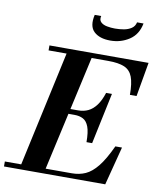

<svg xmlns="http://www.w3.org/2000/svg" viewBox="-116 -1059 943 1139"><g transform="rotate(10 356.0 -489.5)"><path d="M79 0 243 -754H394L226 0ZM-13 0V-30H390Q435 -30 472 -46.5Q509 -63 544 -106.5Q579 -150 617 -232H657L597 0ZM444 -227Q444 -288 432 -319.5Q420 -351 398 -362.5Q376 -374 346 -374H259V-404H362Q396 -404 423 -417Q450 -430 471.5 -459Q493 -488 508 -535H543L478 -227ZM649 -548Q649 -618 634.5 -656Q620 -694 585 -709Q550 -724 488 -724H128V-754H725L689 -548ZM478 -845Q413 -845 379 -877Q345 -909 361 -979H400Q394 -955 407.5 -942Q421 -929 445 -924.5Q469 -920 493 -920Q520 -920 546 -924.5Q572 -929 591.5 -942Q611 -955 616 -979H655Q642 -911 591.5 -878Q541 -845 478 -845Z"/></g></svg>

Font: Libre Bodoni
Style: Italic
Weight: 400
Italic angle: -13°
Designer: Pablo Impallari, Rodrigo Fuenzalida
Foundry: Impallari Type
Version: Version 2.005;gftools[0.9.23]